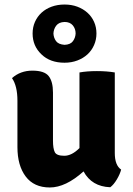

<svg xmlns="http://www.w3.org/2000/svg" viewBox="-20 -819 589 848"><path d="M57 -169V-374Q57 -439 33 -474Q70 -507 123 -507Q176 -507 195 -483Q214 -459 214 -410V-198Q214 -163 222 -147Q230 -131 264 -131Q297 -131 331 -165V-499Q364 -505 408 -505Q452 -505 487 -499V-143Q487 -89 515 -70Q510 -50 496 -26.5Q482 -3 467 8Q385 5 349 -62Q270 9 200 9Q130 9 93.5 -39.5Q57 -88 57 -169ZM163 -579Q124 -616 124 -671Q124 -699 134.5 -722.5Q145 -746 163.5 -763Q182 -780 208 -789.5Q234 -799 265 -799Q296 -799 321.5 -789.5Q347 -780 366 -763Q385 -746 395.5 -722.5Q406 -699 406 -671Q406 -644 395.5 -620Q385 -596 366.5 -579Q348 -562 322 -552Q296 -542 265 -542Q201 -542 163 -579ZM265 -722Q240 -721 228.5 -706Q217 -691 216 -671Q217 -652 227.5 -637.5Q238 -623 265 -621Q291 -622 302 -637Q313 -652 314 -671Q314 -692 301.5 -707Q289 -722 265 -722Z"/></svg>

Font: Signika
Style: Bold
Weight: 700
Designer: Anna Giedrys
Foundry: Anna Giedrys
Version: Version 1.001